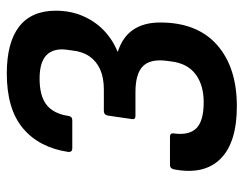

<svg xmlns="http://www.w3.org/2000/svg" viewBox="-96 -610 717 565"><g transform="rotate(-90 262.5 -327.5)"><path d="M232.2 11Q125.6 11 77.6 -37.2Q29.7 -85.4 46.6 -174Q49.1 -185.8 59.1 -185.8H143Q153.8 -185.8 152.4 -174.7Q146.1 -129.9 167.5 -108.2Q189 -86.6 244.2 -86.6Q294.6 -86.6 326.4 -110.4Q358.3 -134.2 364.2 -182.2L366.2 -197.5Q371.8 -244.3 349.8 -265.8Q327.8 -287.4 273.5 -287.4H203.5Q192.4 -287.4 194.7 -298.8L205 -369.2Q207.3 -380.4 218.5 -380.4H281.7Q316.4 -380.4 340.7 -391.3Q365.1 -402.3 379.3 -423Q393.4 -443.6 396.4 -473.3L398.8 -490.8Q403.4 -529 382.7 -549.3Q361.9 -569.5 313.9 -569.5Q262.5 -569.5 236.5 -549Q210.4 -528.5 203.8 -484.5Q202.1 -473.3 191.3 -473.3H108.2Q97.4 -473.3 97.8 -484.5Q110.5 -570.5 167.2 -618.2Q223.9 -666 328.7 -666Q420 -666 466.8 -629.6Q513.5 -593.3 513.5 -522Q513.5 -478.7 498.1 -442.7Q482.6 -406.7 456 -380.9Q429.3 -355 394 -340.6L393.6 -338.9Q436.2 -325.4 457.5 -294.1Q478.8 -262.8 478.8 -214.6Q478.8 -105.6 412.8 -47.3Q346.7 11 232.2 11Z"/></g></svg>

Font: Sofia Sans Semi Condensed
Style: Italic
Weight: 400
Italic angle: -9°
Designer: Botio Nikoltchev, Ani Petrova
Foundry: lettersoup
Version: Version 4.101